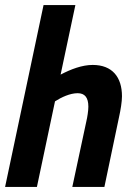

<svg xmlns="http://www.w3.org/2000/svg" viewBox="-22 -734 538 754"><path d="M-2 0H123L194 -336C219 -352 253 -368 283 -368C311 -368 325 -351 325 -315C325 -299 321 -274 317 -257L262 0H388L445 -272C452 -303 457 -335 457 -356C457 -431 419 -479 342 -479C300 -479 256 -462 216 -441L274 -714H149Z"/></svg>

Font: Noto Sans ExtraCondensed
Style: Bold Italic
Weight: 700
Width: 2
Italic angle: -12°
Designer: Monotype Design Team
Foundry: Monotype Imaging Inc.
Version: Version 2.013